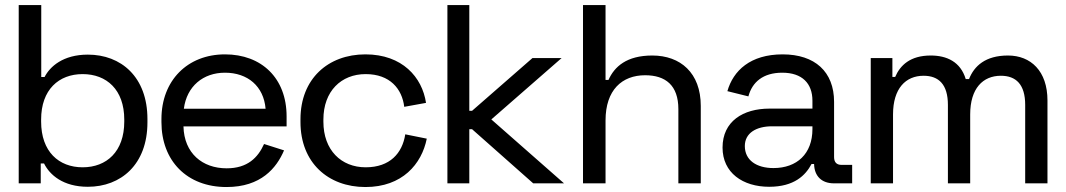

<svg xmlns="http://www.w3.org/2000/svg" viewBox="-20 -720 4186 754"><path d="M53.5 0H140V-78H153C175 -33.5 227.5 13.5 325 13.5C454.5 13.5 559 -73.5 559 -239.5V-252.5C559 -418 455.5 -505.5 325 -505.5C227.5 -505.5 176 -458.5 155 -417.5H142V-700H53.5ZM304.5 -63C211 -63 141.5 -124.5 141.5 -242.5V-250.5C141.5 -368 211 -429 304.5 -429C398.5 -429 468 -368 468 -250.5V-242.5C468 -124.5 398.5 -63 304.5 -63Z M869.5 14.5C1005.5 14.5 1066 -60.5 1095.5 -129.5L1017 -154.5C993 -101 952 -59 870 -59C775 -59 703 -118 700.5 -223.5H1105.5V-263C1105.5 -413.5 1007 -506.5 863.5 -506.5C716.5 -506.5 614 -404 614 -252.5V-240.5C614 -88.5 714 14.5 869.5 14.5ZM702 -293C713.5 -381.5 778 -434.5 863.5 -434.5C952.5 -434.5 1015.5 -381.5 1023 -293Z M1415 14.5C1560 14.5 1636 -76 1656 -175.5L1571.5 -192.5C1560 -118.5 1511.5 -63 1416 -63C1320 -63 1250 -130.5 1250 -242V-250.5C1250 -362 1320 -429 1416 -429C1511.5 -429 1559 -371 1567.5 -300.5L1653 -316C1638 -416.5 1560 -506.5 1415 -506.5C1268.5 -506.5 1160 -410.5 1160 -252V-240.5C1160 -81.5 1268.5 14.5 1415 14.5Z M1737 0H1823V-212.5H1834L2074 0H2195L1909.5 -251L2185.5 -492H2071L1834 -285H1823V-700H1737Z M2269.5 0H2358V-247C2358 -366.5 2422.5 -424.5 2513.5 -424.5C2593.5 -424.5 2644 -385 2644 -291.5V0H2732V-304C2732 -434 2652 -502 2541.5 -502C2441 -502 2393 -458.5 2369.5 -406H2358V-700H2269.5Z M3167 -76H3177C3178 -27.5 3207.5 0 3255 0H3326.5V-72.5H3284.5C3266 -72.5 3255.5 -82.5 3255.5 -103V-320C3255.5 -438.5 3180 -506.5 3053.5 -506.5C2926.5 -506.5 2859.5 -442.5 2836.5 -362L2919 -341.5C2934 -397.5 2976.5 -434.5 3052 -434.5C3130 -434.5 3170.5 -392.5 3170.5 -324.5V-293.5H3002C2898 -293.5 2817.5 -243.5 2817.5 -140.5C2817.5 -41.5 2897 13.5 3000.5 13.5C3099 13.5 3143.5 -31.5 3167 -76ZM3017.5 -60C2950.5 -60 2905 -91 2905 -146.5C2905 -198 2950.5 -224 3012 -224H3170.5V-213C3170.5 -116 3109.5 -60 3017.5 -60Z M3399.5 0H3487V-270.5C3487 -373 3537 -422.5 3607 -422.5C3666.5 -422.5 3702.5 -388.5 3702.5 -308V0H3790V-270.5C3790 -373 3840 -422.5 3910.5 -422.5C3970 -422.5 4006 -388.5 4006 -308V0H4093.5V-325.5C4093.5 -441 4028 -502 3938.5 -502C3849.5 -502 3805.5 -460.5 3785.5 -409.5H3772.5C3752 -477.5 3698 -502 3635 -502C3554.5 -502 3515 -463.5 3495.5 -418H3484.5V-492H3399.5Z"/></svg>

Font: MCL Standard
Style: Regular
Weight: 400
Designer: Květoslav Bartoš
Foundry: Florian Karsten
Version: Version 1.001;Glyphs 3.2.3 (3260)